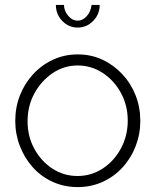

<svg xmlns="http://www.w3.org/2000/svg" viewBox="-20 -750 632 780"><path d="M296 10Q241 10 194.5 -11Q148 -32 114 -69.5Q80 -107 61 -156Q42 -205 42 -259Q42 -314 61 -362.5Q80 -411 114.5 -448.5Q149 -486 195.5 -507.5Q242 -529 296 -529Q350 -529 396 -507.5Q442 -486 477 -448.5Q512 -411 531 -362.5Q550 -314 550 -259Q550 -205 531 -156Q512 -107 477.5 -69.5Q443 -32 396.5 -11Q350 10 296 10ZM92 -257Q92 -196 119.5 -145.5Q147 -95 193 -65Q239 -35 295 -35Q351 -35 397.5 -65.5Q444 -96 471.5 -147.5Q499 -199 499 -260Q499 -321 471.5 -372Q444 -423 397.5 -453.5Q351 -484 296 -484Q240 -484 194 -453Q148 -422 120 -371Q92 -320 92 -257ZM296 -666Q316 -666 332.5 -684.5Q349 -703 352 -730H385Q385 -692 358.5 -665Q332 -638 296 -638Q259 -638 233 -665Q207 -692 207 -730H240Q240 -706 257 -686Q274 -666 296 -666Z"/></svg>

Font: Raleway Thin Light
Style: Regular
Weight: 300
Version: Version 4.026